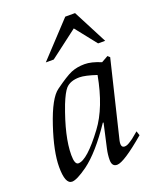

<svg xmlns="http://www.w3.org/2000/svg" viewBox="-134 -772 698 866"><g transform="rotate(-20 215.0 -339.0)"><path d="M333 -694 418 -530H384L304 -631L171 -530H133L286 -694ZM411 -98 418 -77Q311 14 278 14Q253 14 253 -18Q253 -43 259 -70L285 -186L282 -187Q204 -71 137 -22Q84 16 61 16Q28 16 28 -66Q28 -139 66 -253Q105 -370 146 -399Q201 -439 229 -451Q258 -463 294 -463Q327 -463 372 -444L404 -462L414 -453L325 -85Q318 -52 338 -52Q344 -52 350.5 -54.5Q357 -57 366 -63Q375 -69 380 -72.5Q385 -76 396.5 -86Q408 -96 411 -98ZM333 -397Q279 -415 252 -415Q208 -415 186 -391Q170 -373 150 -323Q98 -186 98 -98Q98 -52 116 -52Q158 -52 243 -166Q306 -250 333 -397Z"/></g></svg>

Font: GFS Didot
Style: Italic
Weight: 400
Italic angle: -12°
Designer: Takis Katsoulidis and George D. Matthiopoulos
Foundry: George Matthiopoulos and Takis Katsoulidis
Version: Version 1.0